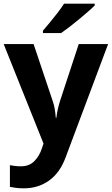

<svg xmlns="http://www.w3.org/2000/svg" viewBox="-20 -786 609 1046"><path d="M0 -546H163L266 -239Q274 -217 278 -193.5Q282 -170 284 -144H287Q290 -170 295.5 -193.5Q301 -217 308 -239L409 -546H569L338 70Q307 155 247.5 197.5Q188 240 110 240Q85 240 66.5 237.5Q48 235 34 232V114Q45 116 60.5 118Q76 120 93 120Q140 120 167.5 91.5Q195 63 208 23L217 -4ZM496 -756Q482 -742 459 -722Q436 -702 409.5 -680Q383 -658 357.5 -638.5Q332 -619 313 -606H214V-619Q230 -638 251.5 -663.5Q273 -689 294 -716.5Q315 -744 329 -766H496Z"/></svg>

Font: Noto Sans Tai Tham
Style: Bold
Weight: 700
Designer: Monotype Design Team 2013. Revised by David WIlliams 2020
Foundry: Monotype Imaging Inc.
Version: Version 2.002; ttfautohint (v1.8.4.7-5d5b)